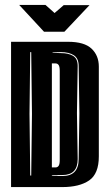

<svg xmlns="http://www.w3.org/2000/svg" viewBox="-20 -761 442 781"><path d="M25 0V-591H257Q323 -591 352.5 -563Q382 -535 382 -490V-125Q382 -54 342.5 -27Q303 0 233 0ZM103 -47H107L110 -298L107 -549H103L100 -298ZM204 -45H234Q300 -45 300 -114L303 -300L300 -493Q300 -524 280 -536.5Q260 -549 228 -549L194 -548V-546L228 -545Q259 -545 277.5 -533.5Q296 -522 296 -493L293 -301L296 -114Q296 -49 234 -49H218Q214 -48 210.5 -48Q207 -48 204 -48H191V-46Q195 -45 204 -45ZM191 -80H206Q214 -80 218.5 -86.5Q223 -93 223 -110V-473Q223 -490 218.5 -496.5Q214 -503 206 -503H191ZM159 -632 58 -741H165L202 -708L239 -740H344L242 -632Z"/></svg>

Font: Alumni Sans Inline One
Style: Regular
Weight: 400
Designer: Robert E. Leuschke
Foundry: Robert E. Leuschke
Version: Version 1.100; ttfautohint (v1.8.3)